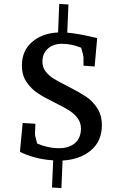

<svg xmlns="http://www.w3.org/2000/svg" viewBox="-20 -808 620 982"><path d="M246 151 252 12Q200 9 154.5 -4Q109 -17 82 -32L96 -179L161 -175L159 -126Q158 -115 170 -74Q225 -50 281 -50Q333 -50 363.5 -76Q394 -102 394 -151Q394 -181 376.5 -204Q359 -227 333 -243.5Q307 -260 262 -282Q207 -309 173.5 -331Q140 -353 116 -388Q92 -423 92 -473Q92 -548 143.5 -593Q195 -638 277 -642L283 -788L330 -785L324 -641Q384 -636 477 -613L464 -468L407 -472V-516Q407 -524 395 -564Q346 -584 296 -584Q253 -584 225 -559.5Q197 -535 197 -492Q197 -463 214 -441.5Q231 -420 256.5 -404.5Q282 -389 326 -367Q383 -338 417.5 -315.5Q452 -293 476.5 -256.5Q501 -220 501 -168Q501 -86 445 -39Q389 8 300 13L294 154Z"/></svg>

Font: Andada Pro Medium
Style: Regular
Weight: 500
Designer: Carolina Giovagnoli
Foundry: Huerta Tipografica
Version: Version 3.005; ttfautohint (v1.8.4)